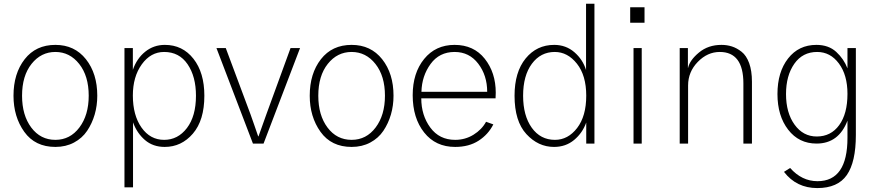

<svg xmlns="http://www.w3.org/2000/svg" viewBox="-20 -753 4600 1007"><path d="M95.7 -251Q95.7 -148.4 144 -84Q192.4 -19.5 270.5 -19.5Q347.7 -19.5 396.5 -84.5Q445.3 -149.4 445.3 -251Q445.3 -354.5 395.5 -417.5Q345.7 -480.5 270.5 -480.5Q195.3 -480.5 145.5 -418Q95.7 -355.5 95.7 -251ZM50.8 -251Q50.8 -367.2 109.4 -442.4Q168 -517.6 270.5 -517.6Q371.1 -517.6 430.7 -442.4Q490.2 -367.2 490.2 -251Q490.2 -199.2 476.6 -152.3Q462.9 -105.5 437 -66.9Q411.1 -28.3 368.2 -5.4Q325.2 17.6 270.5 17.6Q164.1 17.6 107.4 -61.5Q50.8 -140.6 50.8 -251Z M676.8 -252Q676.8 -148.4 722.2 -84Q767.6 -19.5 840.8 -19.5Q913.1 -19.5 960.4 -81.5Q1007.8 -143.6 1007.8 -251Q1007.8 -351.6 963.9 -416Q919.9 -480.5 840.8 -480.5Q770.5 -480.5 723.6 -415.5Q676.8 -350.6 676.8 -252ZM632.8 229.5V-501H676.8V-386.7Q697.3 -446.3 741.7 -481.9Q786.1 -517.6 844.7 -517.6Q937.5 -517.6 994.6 -444.8Q1051.8 -372.1 1051.8 -251Q1051.8 -122.1 991.7 -52.2Q931.6 17.6 843.8 17.6Q782.2 17.6 740.2 -18.6Q698.2 -54.7 677.7 -111.3V229.5Z M1115.2 -501H1164.1L1293.9 -153.3Q1300.8 -135.7 1314 -96.2Q1327.1 -56.6 1334 -38.1H1335.9Q1358.4 -99.6 1377 -153.3L1503.9 -501H1553.7L1362.3 0H1306.6Z M1649.4 -251Q1649.4 -148.4 1697.8 -84Q1746.1 -19.5 1824.2 -19.5Q1901.4 -19.5 1950.2 -84.5Q1999 -149.4 1999 -251Q1999 -354.5 1949.2 -417.5Q1899.4 -480.5 1824.2 -480.5Q1749 -480.5 1699.2 -418Q1649.4 -355.5 1649.4 -251ZM1604.5 -251Q1604.5 -367.2 1663.1 -442.4Q1721.7 -517.6 1824.2 -517.6Q1924.8 -517.6 1984.4 -442.4Q2043.9 -367.2 2043.9 -251Q2043.9 -199.2 2030.3 -152.3Q2016.6 -105.5 1990.7 -66.9Q1964.8 -28.3 1921.9 -5.4Q1878.9 17.6 1824.2 17.6Q1717.8 17.6 1661.1 -61.5Q1604.5 -140.6 1604.5 -251Z M2144.5 -253.9Q2144.5 -370.1 2204.6 -443.8Q2264.6 -517.6 2364.3 -517.6Q2464.8 -517.6 2522.5 -444.8Q2580.1 -372.1 2580.1 -266.6Q2580.1 -260.7 2579.6 -252Q2579.1 -243.2 2579.1 -237.3H2189.5Q2189.5 -148.4 2236.8 -84Q2284.2 -19.5 2367.2 -19.5Q2419.9 -19.5 2463.4 -46.4Q2506.8 -73.2 2529.3 -114.3L2567.4 -100.6Q2541 -47.9 2490.2 -15.1Q2439.5 17.6 2367.2 17.6Q2264.6 17.6 2204.6 -58.1Q2144.5 -133.8 2144.5 -253.9ZM2190.4 -271.5H2535.2Q2535.2 -357.4 2488.3 -418.9Q2441.4 -480.5 2364.3 -480.5Q2284.2 -480.5 2238.3 -417.5Q2192.4 -354.5 2190.4 -271.5Z M2678.7 -251Q2678.7 -375 2736.8 -446.3Q2794.9 -517.6 2886.7 -517.6Q2948.2 -517.6 2992.7 -479Q3037.1 -440.4 3053.7 -385.7V-733.4H3097.7V0H3054.7V-110.4Q3035.2 -55.7 2991.2 -19Q2947.3 17.6 2885.7 17.6Q2802.7 17.6 2740.7 -49.8Q2678.7 -117.2 2678.7 -251ZM2723.6 -251Q2723.6 -146.5 2769 -83Q2814.5 -19.5 2890.6 -19.5Q2959 -19.5 3006.8 -81.5Q3054.7 -143.6 3054.7 -251Q3054.7 -357.4 3005.9 -418.9Q2957 -480.5 2889.6 -480.5Q2815.4 -480.5 2769.5 -418.5Q2723.6 -356.4 2723.6 -251Z M3285.2 -633.8V-714.8H3360.4V-633.8ZM3302.7 0V-501H3345.7V0Z M3544.9 0V-501H3587.9V-397.5H3588.9Q3597.7 -437.5 3646 -477.5Q3694.3 -517.6 3763.7 -517.6Q3793 -517.6 3818.8 -509.3Q3844.7 -501 3869.6 -481.4Q3894.5 -461.9 3909.2 -421.9Q3923.8 -381.8 3923.8 -324.2V0H3878.9V-315.4Q3878.9 -480.5 3754.9 -480.5Q3690.4 -480.5 3639.6 -428.2Q3588.9 -376 3588.9 -304.7V0Z M4102.5 -259.8Q4102.5 -161.1 4147.5 -99.1Q4192.4 -37.1 4263.7 -37.1Q4337.9 -37.1 4381.3 -96.7Q4424.8 -156.2 4424.8 -260.7Q4424.8 -359.4 4379.9 -419.9Q4335 -480.5 4265.6 -480.5Q4189.5 -480.5 4146 -418.5Q4102.5 -356.4 4102.5 -259.8ZM4057.6 -259.8Q4057.6 -375 4113.3 -446.3Q4168.9 -517.6 4261.7 -517.6Q4326.2 -517.6 4366.2 -480.5Q4406.2 -443.4 4424.8 -394.5V-501H4468.8V-44.9Q4468.8 96.7 4421.4 165Q4374 233.4 4266.6 233.4Q4157.2 233.4 4091.8 148.4L4124 127.9Q4185.5 197.3 4267.6 197.3Q4424.8 197.3 4424.8 -30.3V-120.1Q4378.9 0 4262.7 0Q4169.9 0 4113.8 -72.8Q4057.6 -145.5 4057.6 -259.8Z"/></svg>

Font: Gothic A1 ExtraLight
Style: Regular
Weight: 275
Designer: HanYang I&C Co.,Ltd.
Foundry: HanYang I&C Co.,Ltd.
Version: Version 2.50